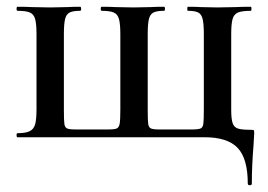

<svg xmlns="http://www.w3.org/2000/svg" viewBox="-20 -406 792 568"><path d="M585 0H32Q29 0 29 -6Q29 -12 32 -12Q56 -12 68 -18Q80 -24 84 -38.5Q88 -53 88 -83V-305Q88 -335 84 -349.5Q80 -364 68.5 -369Q57 -374 32 -374Q29 -374 29 -380Q29 -386 32 -386Q59 -386 74 -385L128 -384L179 -385Q193 -386 217 -386Q220 -386 220 -380Q220 -374 217 -374Q196 -374 186 -369Q176 -364 172.5 -349.5Q169 -335 169 -305V-81Q169 -49 170.5 -39Q172 -29 178.5 -26Q185 -23 205 -23H299Q319 -23 325.5 -26Q332 -29 334 -40Q336 -51 336 -82V-305Q336 -335 332 -349.5Q328 -364 316.5 -369Q305 -374 281 -374Q278 -374 278 -380Q278 -386 281 -386Q307 -386 322 -385L375 -384L426 -385Q441 -386 465 -386Q468 -386 468 -380Q468 -374 465 -374Q444 -374 434 -369Q424 -364 420.5 -349.5Q417 -335 417 -305V-81Q417 -49 418.5 -39Q420 -29 426.5 -26Q433 -23 452 -23H547Q567 -23 573.5 -26Q580 -29 581.5 -39.5Q583 -50 583 -83V-305Q583 -335 579.5 -349.5Q576 -364 566.5 -369Q557 -374 536 -374Q534 -374 534 -380Q534 -386 536 -386Q561 -386 574 -385L623 -384L678 -385Q694 -386 722 -386Q724 -386 724 -380Q724 -374 722 -374Q696 -374 684 -369Q672 -364 668 -349.5Q664 -335 664 -305V-81Q664 -53 668.5 -41Q673 -29 684.5 -25.5Q696 -22 722 -22Q730 -22 731 -20.5Q732 -19 732 -11Q732 -4 730 24Q725 84 725 137Q725 142 719 142Q713 142 713 137Q713 63 683 31.5Q653 0 585 0Z"/></svg>

Font: Cormorant Garamond SemiBold
Style: Regular
Weight: 600
Designer: Christian Thalmann (Catharsis Fonts)
Foundry: Catharsis Fonts
Version: Version 4.000